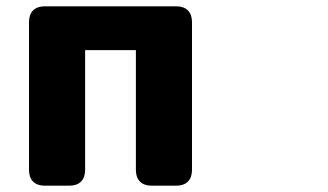

<svg xmlns="http://www.w3.org/2000/svg" viewBox="-20 -549 1040 609"><path d="M72 -479V-10C72 22 90 40 122 40H200C232 40 250 22 250 -10V-390H411V-10C411 22 429 40 461 40H539C571 40 589 22 589 -10V-479C589 -511 571 -529 539 -529H122C90 -529 72 -511 72 -479Z"/></svg>

Font: コーポレート・ロゴ（ラウンド）ver3 Bold
Style: Regular
Weight: 700
Designer: [KANA_main] LOGOTYPE.JP [Source Han Sans] Ryoko NISHIZUKA 西塚涼子 (kana, bopomofo & ideographs); Paul D. Hunt (Latin, Greek
Version: Version 12.001;FEAKit 1.0